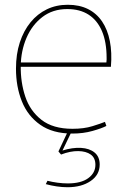

<svg xmlns="http://www.w3.org/2000/svg" viewBox="-20 -550 536 805"><path d="M283 10Q201 10 148.5 -27Q96 -64 71.5 -125.5Q47 -187 47 -262Q47 -323 63 -372Q79 -421 108 -456.5Q137 -492 176.5 -511Q216 -530 264 -530Q313 -530 349 -512Q385 -494 408 -460Q431 -426 440.5 -378Q450 -330 445 -270H62L67 -274Q66 -205 86 -145Q106 -85 154 -47.5Q202 -10 284 -10Q332 -10 367.5 -21Q403 -32 420 -39L426 -22Q407 -12 368 -1Q329 10 283 10ZM63 -288H426Q427 -294 427 -299.5Q427 -305 427 -307Q427 -374 407.5 -419.5Q388 -465 351.5 -488.5Q315 -512 262 -512Q201 -512 157.5 -478.5Q114 -445 91 -391Q68 -337 67 -275ZM263 235Q241 235 217.5 231.5Q194 228 172 222L179 208Q199 213 221 216Q243 219 264 219Q320 219 350 197Q380 175 380 141Q380 112 360.5 98Q341 84 308 83.5Q275 83 236 98L225 85L265 0H281L242 81Q284 68 319.5 70Q355 72 376.5 89.5Q398 107 398 140Q398 183 360 209Q322 235 263 235Z"/></svg>

Font: Murecho Thin
Style: Regular
Weight: 100
Designer: Neil Summerour
Foundry: Positype
Version: Version 1.010